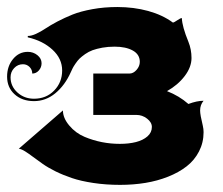

<svg xmlns="http://www.w3.org/2000/svg" viewBox="-25 -516 631 544"><path d="M-4.9 -298.8Q-4.9 -328.4 12 -348.8Q28.8 -369.1 53.7 -369.1Q69.3 -369.1 81.1 -359.6Q92.8 -350.1 92.8 -336.9Q92.8 -325.2 85.1 -316.4Q77.4 -307.6 66.4 -307.6Q66.4 -318.6 58.7 -326.3Q51 -334 40 -334Q25.4 -334 15.1 -323.1Q4.9 -312.3 4.9 -296.9Q4.9 -271.7 24.3 -254Q43.7 -236.3 71.3 -236.3Q106 -236.3 128.5 -259.5Q151.1 -282.7 151.1 -316.4Q151.1 -349.9 123.7 -375.2Q96.2 -400.6 53.7 -410.2V-414.1Q64 -414.1 77.3 -420.2Q90.6 -426.3 104 -435.3Q117.4 -444.3 137.8 -455.1Q158.2 -465.8 180.8 -474.9Q203.4 -483.9 236.7 -490Q270 -496.1 307.6 -496.1Q354 -496.1 394.9 -484.9Q435.8 -473.6 464.8 -452.1Q468 -452.1 477.2 -458.5Q486.3 -464.8 490.2 -464.8Q491.2 -440.4 508.8 -397.7Q517.6 -376 517.6 -351.6Q517.6 -325.9 498.3 -300.5Q479 -275.1 448.2 -257.8Q482.7 -244.4 508.8 -221.4Q533 -230.5 551.8 -230.5Q542 -219 542 -202.9Q542 -190.9 549.6 -159.9Q551.8 -150.6 551.8 -141.6Q551.8 -111.8 538.8 -86.8Q525.9 -61.8 503.7 -44.6Q481.4 -27.3 451.3 -15.4Q421.1 -3.4 387 2.2Q352.8 7.8 315.4 7.8Q274.9 7.8 239.5 2.4Q204.1 -2.9 178.8 -11.5Q153.6 -20 132.3 -30.5Q111.1 -41 95.8 -51.8Q80.6 -62.5 68.6 -71.5Q56.6 -80.6 46.4 -87Q36.1 -93.5 28.3 -94.7L153.3 -203.1Q153.3 -181.6 171.3 -160.3Q189.2 -138.9 214.8 -128.2Q262.2 -108.4 314.5 -108.4Q340.1 -108.4 360.2 -113.5Q380.4 -118.7 392.8 -129.6Q405.3 -140.6 405.3 -156.2Q405.3 -169.4 391.7 -179.9Q378.2 -190.4 361.3 -190.4H239.3V-307.6H341.8Q352.8 -307.6 361.9 -318Q371.1 -328.4 371.1 -340.8Q371.1 -361.8 351.3 -372.8Q331.5 -383.8 299.8 -383.8Q281 -383.8 264.9 -380.9Q248.8 -377.9 237.4 -373.8Q226.1 -369.6 216.2 -362.7Q206.3 -355.7 200.4 -350Q194.6 -344.2 189 -335.9Q183.3 -327.6 181 -323Q178.7 -318.4 175.5 -311.3Q158.9 -274.2 131.8 -251.8Q104.7 -229.5 71.3 -229.5Q37.6 -229.5 16.4 -248.8Q-4.9 -268.1 -4.9 -298.8Z"/></svg>

Font: Agreloy
Style: Medium
Weight: 400
Designer: gluk
Foundry: gluk
Version: Version 0.27